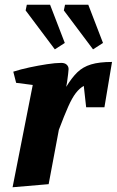

<svg xmlns="http://www.w3.org/2000/svg" viewBox="-20 -779 492 809"><path d="M33 10 118 -421 48 -430 36 -477Q67 -487 104.5 -495Q142 -503 178 -508.5Q214 -514 238 -514Q253 -514 261 -506.5Q269 -499 269 -488Q269 -484 267 -466.5Q265 -449 262.5 -432.5Q260 -416 259 -413Q282 -451 305.5 -474Q329 -497 363.5 -507.5Q398 -518 452 -518L420 -327H343L333 -417Q315 -407 299.5 -387Q284 -367 267.5 -330Q251 -293 228 -232L185 -3ZM372 -571 249 -735 254 -759H352L414 -598ZM211 -571 88 -735 93 -759H191L253 -598Z"/></svg>

Font: Manuale ExtraBold
Style: Italic
Weight: 800
Italic angle: -11°
Designer: Eduardo Tunni / Pablo Cosgaya
Foundry: Eduardo Tunni / Pablo Cosgaya
Version: Version 1.002